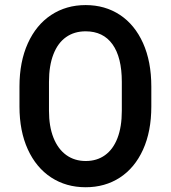

<svg xmlns="http://www.w3.org/2000/svg" viewBox="-20 -748 690 775"><path d="M58.6 -317.9V-398.4Q58.6 -498.5 92.3 -573Q126 -647.5 186.5 -687.5Q247.1 -727.5 325.7 -727.5Q403.8 -727.5 463.9 -688Q523.9 -648.4 557.4 -574Q590.8 -499.5 590.8 -398.4V-317.9Q590.8 -217.8 557.4 -144Q523.9 -70.3 463.9 -31.2Q403.8 7.8 325.7 7.8Q247.1 7.8 186.5 -31.7Q126 -71.3 92.3 -145Q58.6 -218.8 58.6 -317.9ZM471.7 -300.8V-417.5Q471.7 -516.6 434.1 -569.1Q396.5 -621.6 325.7 -621.6Q279.8 -621.6 246.6 -598.1Q213.4 -574.7 195.6 -528.8Q177.7 -482.9 177.7 -417.5V-300.8Q177.7 -237.8 195.8 -192.1Q213.9 -146.5 247.3 -122.3Q280.8 -98.1 326.2 -98.1Q371.1 -98.1 403.8 -121.6Q436.5 -145 454.1 -190.4Q471.7 -235.8 471.7 -300.8Z"/></svg>

Font: Reddit Sans SemiBold
Style: Regular
Weight: 600
Designer: Stephen Hutchings
Foundry: Reddit
Version: Version 1.013